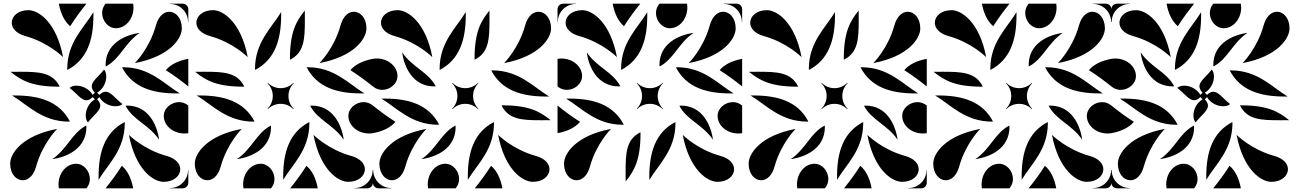

<svg xmlns="http://www.w3.org/2000/svg" viewBox="-20 -1020 7040 1040"><path d="M35.1 -133.8C35.1 -77.5 68.1 -43.6 103 -43.6C131.5 -43.6 161.3 -66.3 175.5 -117.8C210.2 -243.5 289.5 -321.8 289.5 -321.8C99.5 -285.8 35.1 -188.4 35.1 -133.8ZM43.6 -897C43.6 -868.5 66.2 -838.7 117.8 -824.5C243.4 -789.8 321.8 -710.5 321.8 -710.5C285.8 -900.5 188.4 -964.9 133.8 -964.9C77.5 -964.9 43.6 -931.9 43.6 -897ZM357 -543.6C395.6 -514.2 419.5 -477.1 448.1 -477.1C458.5 -477.1 469.5 -482 482 -494L494 -482C459.4 -461.7 444.4 -424.1 444.4 -394.2C444.4 -378.4 448.6 -364.8 456.3 -357C486.4 -395.5 523.1 -419.4 523.1 -447.8C523.1 -458.3 518.1 -469.4 506 -482L518 -494C538.3 -459.4 575.9 -444.4 605.8 -444.4C621.6 -444.4 635.2 -448.6 643 -456.3C604.5 -486.4 580.6 -523.1 552.2 -523.1C541.7 -523.1 530.7 -518.1 518 -506L506 -518C540.6 -538.3 555.6 -575.9 555.6 -605.8C555.6 -621.6 551.4 -635.2 543.7 -643C513.6 -604.6 476.9 -580.6 476.9 -552.2C476.9 -541.7 481.9 -530.7 494 -518L482 -506C461.7 -540.6 424.1 -556 394.2 -556C378.4 -556 364.8 -551.7 357 -543.6ZM710.5 -678.3C900.5 -714.3 964.9 -811.6 964.9 -866.2C964.9 -922.5 931.9 -956.4 897 -956.4C868.5 -956.4 838.7 -933.8 824.5 -882.3C789.8 -756.6 710.5 -678.3 710.5 -678.3ZM901.2 -998.5C954.9 -998.5 998.5 -954.9 998.5 -901.3H1000V-970C1000 -986.6 986.6 -1000 970 -1000H901.2ZM678.2 -289.5C714.2 -99.5 811.6 -35.1 866.2 -35.1C922.5 -35.1 956.4 -68.1 956.4 -103C956.4 -131.5 933.8 -161.3 882.2 -175.5C756.5 -210.2 678.2 -289.5 678.2 -289.5ZM901.2 0H970C986.6 0 1000 -13.4 1000 -30V-98.8H998.5C998.5 -45.1 954.9 -1.5 901.2 -1.5ZM660 -447C700.8 -369 788 -344 842 -263C831 -342 785 -448 668 -448ZM867 -392C867 -340 917.4 -297 978.5 -297C985.6 -297 992.7 -297.5 1000 -298.7V-448.2C984.7 -461.2 966.9 -466.8 949.5 -466.8C907.3 -466.8 867 -433.8 867 -392ZM641.2 -655.3C697.4 -546.7 806 -514 935 -514H954C868 -566 791.7 -655.5 647.1 -655.8ZM878 -640C923.3 -611.4 963.4 -581.1 1000 -551.8V-701.3C947.8 -691.8 904.5 -671.3 878 -640ZM552 -668 553 -660C631 -700.8 656 -788 737 -842C658 -831 552 -785 552 -668ZM533.2 -949.5C533.2 -907.3 566.2 -867 608 -867C660 -867 703 -917.4 703 -978.5C703 -985.6 702.5 -992.7 701.3 -1000H551.8C538.8 -984.7 533.2 -966.9 533.2 -949.5ZM344.2 -647.1 344.7 -641.2C453.3 -697.4 486 -806 486 -935V-954C434 -868 344.5 -791.7 344.2 -647.1ZM298.7 -1000C308.2 -947.8 328.7 -904.5 360 -878C388.6 -923.3 418.9 -963.4 448.2 -1000ZM263 -158C342 -169 448 -215 448 -332L447 -340C369 -299.2 344 -212 263 -158ZM297 -21.5C297 -14.5 297.5 -7.3 298.7 0H448.2C461.2 -15.4 466.8 -33.1 466.8 -50.5C466.8 -92.7 433.8 -133 392 -133C340 -133 297 -82.6 297 -21.5ZM514 -46C566 -132 655.5 -208.3 655.8 -352.9L655.3 -358.8C546.7 -302.6 514 -194 514 -65ZM551.8 0H701.3C691.8 -52.2 671.3 -95.5 640 -122C611.3 -76.7 581.1 -36.6 551.8 0ZM45.5 -502.8C131.5 -450.6 208.3 -361.5 352.9 -361.2L358.8 -361.7C302.6 -470.3 193.4 -502.5 64.6 -502.9C57.9 -502.9 52.2 -502.9 45.5 -502.8ZM37.1 -631.1C95.5 -584.1 153 -550.8 297.6 -550.5L303.4 -551C265.5 -627.6 192.2 -631.3 89.4 -631.3C78.7 -631.3 67.6 -631.2 56.3 -631.2C49.9 -631.2 43.6 -631.2 37.1 -631.1Z M1361.2 -647.1 1361.7 -641.2C1470.3 -697.4 1502.5 -806.6 1502.9 -935.4C1502.9 -942.1 1502.9 -947.8 1502.8 -954.5C1450.6 -868.5 1361.5 -791.7 1361.2 -647.1ZM1550.5 -702.4 1551 -696.6C1627.6 -734.5 1631.3 -807.8 1631.3 -910.6C1631.3 -921.3 1631.2 -932.4 1631.2 -943.7C1631.2 -950.1 1631.2 -956.4 1631 -962.9C1584.1 -904.5 1550.8 -847 1550.5 -702.4ZM1045.5 -502.8C1131.5 -450.6 1208.3 -361.5 1352.9 -361.2L1358.8 -361.7C1302.6 -470.3 1193.4 -502.5 1064.6 -502.9C1057.9 -502.9 1052.2 -502.9 1045.5 -502.8ZM1037.1 -631C1095.5 -584.1 1153 -550.8 1297.6 -550.5L1303.4 -551C1265.5 -627.6 1192.2 -631.3 1089.4 -631.3C1078.7 -631.3 1067.6 -631.2 1056.3 -631.2C1049.9 -631.2 1043.6 -631.2 1037.1 -631ZM1043.6 -897C1043.6 -868.5 1066.2 -838.7 1117.8 -824.5C1243.4 -789.8 1321.8 -710.5 1321.8 -710.5C1285.8 -900.5 1188.4 -964.9 1133.8 -964.9C1077.5 -964.9 1043.6 -931.9 1043.6 -897ZM1678.2 -289.5C1714.2 -99.5 1811.6 -35.1 1866.2 -35.1C1922.5 -35.1 1956.4 -68.1 1956.4 -103C1956.4 -131.5 1933.8 -161.3 1882.2 -175.5C1756.5 -210.2 1678.2 -289.5 1678.2 -289.5ZM1901.2 0H1970C1986.6 0 2000 -13.4 2000 -30V-98.8H1998.5C1998.5 -45.1 1954.9 -1.5 1901.2 -1.5ZM1660 -447C1700.8 -369 1788 -344 1842 -263C1831 -342 1785 -448 1668 -448ZM1867 -392C1867 -340 1917.4 -297 1978.5 -297C1985.6 -297 1992.7 -297.5 2000 -298.7V-448.2C1984.7 -461.2 1966.9 -466.8 1949.5 -466.8C1907.3 -466.8 1867 -433.8 1867 -392ZM1641.2 -655.3C1697.4 -546.7 1806 -514 1935 -514H1954C1868 -566 1791.7 -655.5 1647.1 -655.8ZM1878 -640C1923.3 -611.4 1963.4 -581.1 2000 -551.8V-701.3C1947.8 -691.8 1904.5 -671.3 1878 -640ZM1035.1 -133.8C1035.1 -77.5 1068.1 -43.6 1103 -43.6C1131.5 -43.6 1161.3 -66.3 1175.5 -117.8C1210.2 -243.5 1289.5 -321.8 1289.5 -321.8C1099.5 -285.8 1035.1 -188.4 1035.1 -133.8ZM1710.5 -678.3C1900.5 -714.3 1964.9 -811.6 1964.9 -866.2C1964.9 -922.5 1931.9 -956.4 1897 -956.4C1868.5 -956.4 1838.7 -933.8 1824.5 -882.3C1789.8 -756.6 1710.5 -678.3 1710.5 -678.3ZM1263 -158C1342 -169 1448 -215 1448 -332L1447 -340C1369 -299.2 1344 -212 1263 -158ZM1297 -21.5C1297 -14.5 1297.5 -7.3 1298.7 0H1448.2C1461.2 -15.4 1466.8 -33.1 1466.8 -50.5C1466.8 -92.7 1433.8 -133 1392 -133C1340 -133 1297 -82.6 1297 -21.5ZM1514 -46C1566 -132 1655.5 -208.3 1655.8 -352.9L1655.3 -358.8C1546.7 -302.6 1514 -194 1514 -65ZM1551.8 0H1701.3C1691.8 -52.2 1671.3 -95.5 1640 -122C1611.4 -76.7 1581.1 -36.6 1551.8 0ZM1429.1 -431.2 1431.2 -429.1C1450.2 -448.1 1475.1 -457.6 1500 -457.6C1524.9 -457.6 1549.8 -448.1 1568.8 -429.1L1570.9 -431.2C1551.9 -450.2 1542.4 -475.1 1542.4 -500C1542.4 -524.9 1551.9 -549.8 1570.9 -568.8L1568.8 -570.9C1549.8 -551.9 1524.9 -542.4 1500 -542.4C1475.1 -542.4 1450.2 -551.9 1431.2 -570.9L1429.1 -568.8C1448.1 -549.8 1457.6 -524.9 1457.6 -500C1457.6 -475.1 1448.1 -450.2 1429.1 -431.2Z M2678.2 -289.5C2714.2 -99.5 2811.6 -35.1 2866.2 -35.1C2922.5 -35.1 2956.4 -68.1 2956.4 -103C2956.4 -131.5 2933.8 -161.3 2882.2 -175.5C2756.5 -210.2 2678.2 -289.5 2678.2 -289.5ZM2710.5 -678.2C2900.5 -714.2 2964.9 -811.6 2964.9 -866.2C2964.9 -922.5 2931.9 -956.4 2897 -956.4C2868.5 -956.4 2838.7 -933.8 2824.5 -882.2C2789.8 -756.5 2710.5 -678.2 2710.5 -678.2ZM2641.2 -638.3C2697.4 -529.7 2806.6 -497.5 2935.4 -497.1C2942.1 -497.1 2947.8 -497.1 2954.5 -497.2C2868.5 -549.4 2791.7 -638.5 2647.1 -638.8ZM2696.6 -449C2734.5 -372.4 2807.8 -368.7 2910.6 -368.7C2921.3 -368.7 2932.4 -368.8 2943.7 -368.8C2950.1 -368.8 2956.4 -368.8 2962.9 -369C2904.5 -415.9 2847 -449.2 2702.4 -449.5ZM2361.2 -647.1 2361.7 -641.2C2470.3 -697.4 2502.5 -806.6 2502.9 -935.4C2502.9 -942.1 2502.9 -947.8 2502.8 -954.5C2450.6 -868.5 2361.5 -791.7 2361.2 -647.1ZM2550.5 -702.4 2551 -696.6C2627.6 -734.5 2631.3 -807.8 2631.3 -910.6C2631.3 -921.3 2631.2 -932.4 2631.2 -943.7C2631.2 -950.1 2631.2 -956.4 2631 -962.9C2584.1 -904.5 2550.8 -847 2550.5 -702.4ZM2263 -158C2342 -169 2448 -215 2448 -332L2447 -340C2369 -299.2 2344 -212 2263 -158ZM2297 -21.5C2297 -14.5 2297.5 -7.3 2298.7 0H2448.2C2461.2 -15.4 2466.8 -33.1 2466.8 -50.5C2466.8 -92.7 2433.8 -133 2392 -133C2340 -133 2297 -82.6 2297 -21.5ZM2514 -46C2566 -132 2655.5 -208.3 2655.8 -352.9L2655.3 -358.8C2546.7 -302.6 2514 -194 2514 -65ZM2551.8 0H2701.3C2691.8 -52.2 2671.3 -95.5 2640 -122C2611.3 -76.7 2581.1 -36.6 2551.8 0ZM2158 -737C2169 -658 2215 -552 2332 -552L2340 -553C2299.2 -631 2212 -656 2158 -737ZM2000 -551.8C2015.4 -538.8 2033.1 -533.2 2050.5 -533.2C2092.7 -533.2 2133 -566.2 2133 -608C2133 -660 2082.6 -703.1 2021.5 -703.1C2014.4 -703.1 2007.3 -702.5 2000 -701.3ZM2046 -486C2132 -434 2208.3 -344.5 2352.9 -344.2L2358.8 -344.7C2302.6 -453.3 2194 -486 2065 -486ZM2000 -298.7C2052.2 -308.2 2095.5 -328.7 2122 -360C2076.7 -388.7 2036.6 -418.9 2000 -448.2ZM2035.1 -133.8C2035.1 -77.5 2068.1 -43.6 2103 -43.6C2131.5 -43.6 2161.3 -66.3 2175.5 -117.8C2210.2 -243.5 2289.5 -321.8 2289.5 -321.8C2099.5 -285.8 2035.1 -188.4 2035.1 -133.8ZM2000 -30C2000 -13.4 2013.4 0 2030 0H2098.8V-1.5C2045.1 -1.5 2001.5 -45.1 2001.5 -98.8H2000ZM2429.1 -431.2 2431.2 -429.1C2450.2 -448.1 2475.1 -457.6 2500 -457.6C2524.9 -457.6 2549.8 -448.1 2568.8 -429.1L2570.9 -431.2C2551.9 -450.2 2542.4 -475.1 2542.4 -500C2542.4 -524.9 2551.9 -549.8 2570.9 -568.8L2568.8 -570.9C2549.8 -551.9 2524.9 -542.4 2500 -542.4C2475.1 -542.4 2450.2 -551.9 2431.2 -570.9L2429.1 -568.8C2448.1 -549.8 2457.6 -524.9 2457.6 -500C2457.6 -475.1 2448.1 -450.2 2429.1 -431.2ZM2043.6 -897C2043.6 -868.5 2066.2 -838.7 2117.8 -824.5C2243.4 -789.8 2321.8 -710.5 2321.8 -710.5C2285.8 -900.5 2188.4 -964.9 2133.8 -964.9C2077.5 -964.9 2043.6 -931.9 2043.6 -897Z M3497.1 -64.6C3497.1 -57.9 3497.1 -52.2 3497.2 -45.5C3549.4 -131.5 3638.5 -208.3 3638.8 -352.9L3638.3 -358.8C3529.7 -302.6 3497.5 -193.4 3497.1 -64.6ZM3368.7 -89.4C3368.7 -78.7 3368.8 -67.6 3368.8 -56.3C3368.8 -49.9 3368.8 -43.6 3369 -37.1C3415.9 -95.5 3449.2 -153 3449.5 -297.6L3449 -303.4C3372.4 -265.5 3368.7 -192.2 3368.7 -89.4ZM3552 -668 3553 -660C3631 -700.8 3656 -788 3737 -842C3658 -831 3552 -785 3552 -668ZM3533.2 -949.5C3533.2 -907.3 3566.2 -867 3608 -867C3660 -867 3703 -917.4 3703 -978.5C3703 -985.6 3702.5 -992.7 3701.3 -1000H3551.8C3538.8 -984.7 3533.2 -966.9 3533.2 -949.5ZM3344.2 -647.1 3344.7 -641.2C3453.3 -697.4 3486 -806 3486 -935V-954C3434 -868 3344.5 -791.7 3344.2 -647.1ZM3298.7 -1000C3308.2 -947.8 3328.7 -904.5 3360 -878C3388.6 -923.3 3418.9 -963.4 3448.2 -1000ZM3660 -447C3700.8 -369 3788 -344 3842 -263C3831 -342 3785 -448 3668 -448ZM3867 -392C3867 -340 3917.4 -297 3978.5 -297C3985.6 -297 3992.7 -297.5 4000 -298.7V-448.2C3984.7 -461.2 3966.9 -466.8 3949.5 -466.8C3907.3 -466.8 3867 -433.8 3867 -392ZM3641.2 -655.3C3697.4 -546.7 3806 -514 3935 -514H3954C3868 -566 3791.7 -655.5 3647.1 -655.8ZM3878 -640C3923.3 -611.3 3963.4 -581.1 4000 -551.8V-701.3C3947.8 -691.8 3904.5 -671.3 3878 -640ZM3158 -737C3169 -658 3215 -552 3332 -552L3340 -553C3299.2 -631 3212 -656 3158 -737ZM3000 -551.8C3015.4 -538.8 3033.1 -533.2 3050.5 -533.2C3092.7 -533.2 3133 -566.2 3133 -608C3133 -660 3082.6 -703 3021.5 -703C3014.4 -703 3007.3 -702.5 3000 -701.3ZM3046 -486C3132 -434 3208.3 -344.5 3352.9 -344.2L3358.8 -344.7C3302.6 -453.3 3194 -486 3065 -486ZM3000 -298.7C3052.2 -308.2 3095.5 -328.7 3122 -360C3076.7 -388.6 3036.6 -418.9 3000 -448.2ZM3710.5 -678.2C3900.5 -714.2 3964.9 -811.6 3964.9 -866.2C3964.9 -922.5 3931.9 -956.4 3897 -956.4C3868.5 -956.4 3838.7 -933.8 3824.5 -882.2C3789.8 -756.5 3710.5 -678.2 3710.5 -678.2ZM3901.2 -998.5C3954.9 -998.5 3998.5 -954.9 3998.5 -901.2H4000V-970C4000 -986.6 3986.6 -1000 3970 -1000H3901.2ZM3043.6 -897C3043.6 -868.5 3066.2 -838.7 3117.8 -824.5C3243.4 -789.8 3321.8 -710.5 3321.8 -710.5C3285.8 -900.5 3188.4 -964.9 3133.8 -964.9C3077.5 -964.9 3043.6 -931.9 3043.6 -897ZM3000 -901.2H3001.5C3001.5 -954.9 3045.1 -998.5 3098.8 -998.5V-1000H3030C3013.4 -1000 3000 -986.6 3000 -970ZM3429.1 -431.2 3431.2 -429.1C3450.2 -448.1 3475.1 -457.6 3500 -457.6C3524.9 -457.6 3549.8 -448.1 3568.8 -429.1L3570.9 -431.2C3551.9 -450.2 3542.4 -475.1 3542.4 -500C3542.4 -524.9 3551.9 -549.8 3570.9 -568.8L3568.8 -570.9C3549.8 -551.9 3524.9 -542.4 3500 -542.4C3475.1 -542.4 3450.2 -551.9 3431.2 -570.9L3429.1 -568.8C3448.1 -549.8 3457.6 -524.9 3457.6 -500C3457.6 -475.1 3448.1 -450.2 3429.1 -431.2ZM3678.2 -289.5C3714.2 -99.5 3811.6 -35.1 3866.2 -35.1C3922.5 -35.1 3956.4 -68.1 3956.4 -103C3956.4 -131.5 3933.8 -161.3 3882.2 -175.5C3756.5 -210.2 3678.2 -289.5 3678.2 -289.5ZM3035.1 -133.8C3035.1 -77.5 3068.1 -43.6 3103 -43.6C3131.5 -43.6 3161.3 -66.2 3175.5 -117.7C3210.2 -243.4 3289.5 -321.7 3289.5 -321.7C3099.5 -285.7 3035.1 -188.4 3035.1 -133.8Z M4361.2 -647.1 4361.7 -641.2C4470.3 -697.4 4502.5 -806.6 4502.9 -935.4C4502.9 -942.1 4502.9 -947.8 4502.8 -954.5C4450.6 -868.5 4361.5 -791.7 4361.2 -647.1ZM4550.5 -702.4 4551 -696.6C4627.6 -734.5 4631.3 -807.8 4631.3 -910.6C4631.3 -921.3 4631.2 -932.4 4631.2 -943.7C4631.2 -950.1 4631.2 -956.4 4631 -962.9C4584.1 -904.5 4550.8 -847 4550.5 -702.4ZM4045.5 -502.8C4131.5 -450.6 4208.3 -361.5 4352.9 -361.2L4358.8 -361.7C4302.6 -470.3 4193.4 -502.5 4064.6 -502.9C4057.9 -502.9 4052.2 -502.9 4045.5 -502.8ZM4037.1 -631C4095.5 -584.1 4153 -550.8 4297.6 -550.5L4303.4 -551C4265.5 -627.6 4192.2 -631.3 4089.4 -631.3C4078.7 -631.3 4067.6 -631.2 4056.3 -631.2C4049.9 -631.2 4043.6 -631.2 4037.1 -631ZM4043.6 -897C4043.6 -868.5 4066.2 -838.7 4117.8 -824.5C4243.4 -789.8 4321.8 -710.5 4321.8 -710.5C4285.8 -900.5 4188.4 -964.9 4133.8 -964.9C4077.5 -964.9 4043.6 -931.9 4043.6 -897ZM4678.2 -289.5C4714.2 -99.5 4811.6 -35.1 4866.2 -35.1C4922.5 -35.1 4956.4 -68.1 4956.4 -103C4956.4 -131.5 4933.8 -161.3 4882.2 -175.5C4756.5 -210.2 4678.2 -289.5 4678.2 -289.5ZM4901.2 0H4970C4986.6 0 5000 -13.4 5000 -30V-98.8H4998.5C4998.5 -45.1 4954.9 -1.5 4901.2 -1.5ZM4660 -447C4700.8 -369 4788 -344 4842 -263C4831 -342 4785 -448 4668 -448ZM4867 -392C4867 -340 4917.4 -297 4978.5 -297C4985.6 -297 4992.7 -297.5 5000 -298.7V-448.2C4984.7 -461.2 4966.9 -466.8 4949.5 -466.8C4907.3 -466.8 4867 -433.8 4867 -392ZM4641.2 -655.3C4697.4 -546.7 4806 -514 4935 -514H4954C4868 -566 4791.7 -655.5 4647.1 -655.8ZM4878 -640C4923.3 -611.4 4963.4 -581.1 5000 -551.8V-701.3C4947.8 -691.8 4904.5 -671.3 4878 -640ZM4035.1 -133.8C4035.1 -77.5 4068.1 -43.6 4103 -43.6C4131.5 -43.6 4161.3 -66.3 4175.5 -117.8C4210.2 -243.5 4289.5 -321.8 4289.5 -321.8C4099.5 -285.8 4035.1 -188.4 4035.1 -133.8ZM4710.5 -678.3C4900.5 -714.3 4964.9 -811.6 4964.9 -866.2C4964.9 -922.5 4931.9 -956.4 4897 -956.4C4868.5 -956.4 4838.7 -933.8 4824.5 -882.3C4789.8 -756.6 4710.5 -678.3 4710.5 -678.3ZM4263 -158C4342 -169 4448 -215 4448 -332L4447 -340C4369 -299.2 4344 -212 4263 -158ZM4297 -21.5C4297 -14.5 4297.5 -7.3 4298.7 0H4448.2C4461.2 -15.4 4466.8 -33.1 4466.8 -50.5C4466.8 -92.7 4433.8 -133 4392 -133C4340 -133 4297 -82.6 4297 -21.5ZM4514 -46C4566 -132 4655.5 -208.3 4655.8 -352.9L4655.3 -358.8C4546.7 -302.6 4514 -194 4514 -65ZM4551.8 0H4701.3C4691.8 -52.2 4671.3 -95.5 4640 -122C4611.4 -76.7 4581.1 -36.6 4551.8 0ZM4429.1 -431.2 4431.2 -429.1C4450.2 -448.1 4475.1 -457.6 4500 -457.6C4524.9 -457.6 4549.8 -448.1 4568.8 -429.1L4570.9 -431.2C4551.9 -450.2 4542.4 -475.1 4542.4 -500C4542.4 -524.9 4551.9 -549.8 4570.9 -568.8L4568.8 -570.9C4549.8 -551.9 4524.9 -542.4 4500 -542.4C4475.1 -542.4 4450.2 -551.9 4431.2 -570.9L4429.1 -568.8C4448.1 -549.8 4457.6 -524.9 4457.6 -500C4457.6 -475.1 4448.1 -450.2 4429.1 -431.2Z M5045.5 -502.8C5131.5 -450.6 5208.3 -361.5 5352.9 -361.2L5358.8 -361.7C5302.6 -470.3 5193.4 -502.5 5064.6 -502.9C5057.9 -502.9 5052.2 -502.9 5045.5 -502.8ZM5037.1 -631C5095.5 -584.1 5153 -550.8 5297.6 -550.5L5303.4 -551C5265.5 -627.6 5192.2 -631.3 5089.4 -631.3C5078.7 -631.3 5067.6 -631.2 5056.3 -631.2C5049.9 -631.2 5043.6 -631.2 5037.1 -631ZM5263 -158C5342 -169 5448 -215 5448 -332L5447 -340C5369 -299.2 5344 -212 5263 -158ZM5297 -21.5C5297 -14.5 5297.5 -7.3 5298.7 0H5448.2C5461.2 -15.4 5466.8 -33.1 5466.8 -50.5C5466.8 -92.7 5433.8 -133 5392 -133C5340 -133 5297 -82.6 5297 -21.5ZM5514 -46C5566 -132 5655.5 -208.3 5655.8 -352.9L5655.3 -358.8C5546.7 -302.6 5514 -194 5514 -65ZM5551.8 0H5701.3C5691.8 -52.2 5671.3 -95.5 5640 -122C5611.3 -76.7 5581.1 -36.6 5551.8 0ZM5552 -668 5553 -660C5631 -700.8 5656 -788 5737 -842C5658 -831 5552 -785 5552 -668ZM5533.2 -949.5C5533.2 -907.3 5566.2 -867 5608 -867C5660 -867 5703 -917.4 5703 -978.5C5703 -985.6 5702.5 -992.7 5701.3 -1000H5551.8C5538.8 -984.7 5533.2 -966.9 5533.2 -949.5ZM5344.2 -647.1 5344.7 -641.2C5453.3 -697.4 5486 -806 5486 -935V-954C5434 -868 5344.5 -791.7 5344.2 -647.1ZM5298.7 -1000C5308.2 -947.8 5328.7 -904.5 5360 -878C5388.6 -923.3 5418.9 -963.4 5448.2 -1000ZM5660 -447C5700.8 -369 5788 -344 5842 -263C5831 -342 5785 -448 5668 -448ZM5867 -392C5867 -340 5917.4 -297 5978.5 -297C5985.6 -297 5992.7 -297.5 6000 -298.7V-448.2C5984.7 -461.2 5966.9 -466.8 5949.5 -466.8C5907.3 -466.8 5867 -433.8 5867 -392ZM5641.2 -655.3C5697.4 -546.7 5806 -514 5935 -514H5954C5868 -566 5791.7 -655.5 5647.1 -655.8ZM5878 -640C5923.3 -611.3 5963.4 -581.1 6000 -551.8V-701.3C5947.8 -691.8 5904.5 -671.3 5878 -640ZM5678.2 -289.5C5714.2 -99.5 5811.6 -35.1 5866.2 -35.1C5922.5 -35.1 5956.4 -68.1 5956.4 -103C5956.4 -131.5 5933.8 -161.3 5882.2 -175.5C5756.5 -210.2 5678.2 -289.5 5678.2 -289.5ZM5901.2 0H5970C5986.6 0 6000 -13.4 6000 -30V-98.8H5998.5C5998.5 -45.1 5954.9 -1.5 5901.2 -1.5ZM5710.5 -678.3C5900.5 -714.3 5964.9 -811.6 5964.9 -866.2C5964.9 -922.5 5931.9 -956.4 5897 -956.4C5868.5 -956.4 5838.7 -933.8 5824.5 -882.3C5789.8 -756.6 5710.5 -678.3 5710.5 -678.3ZM5901.2 -998.5C5954.9 -998.5 5998.5 -954.9 5998.5 -901.3H6000V-970C6000 -986.6 5986.6 -1000 5970 -1000H5901.2ZM5429.1 -431.2 5431.2 -429.1C5450.2 -448.1 5475.1 -457.6 5500 -457.6C5524.9 -457.6 5549.8 -448.1 5568.8 -429.1L5570.9 -431.2C5551.9 -450.2 5542.4 -475.1 5542.4 -500C5542.4 -524.9 5551.9 -549.8 5570.9 -568.8L5568.8 -570.9C5549.8 -551.9 5524.9 -542.4 5500 -542.4C5475.1 -542.4 5450.2 -551.9 5431.2 -570.9L5429.1 -568.8C5448.1 -549.8 5457.6 -524.9 5457.6 -500C5457.6 -475.1 5448.1 -450.2 5429.1 -431.2ZM5043.6 -897C5043.6 -868.5 5066.2 -838.7 5117.8 -824.5C5243.4 -789.8 5321.8 -710.5 5321.8 -710.5C5285.8 -900.5 5188.4 -964.9 5133.8 -964.9C5077.5 -964.9 5043.6 -931.9 5043.6 -897ZM5035.1 -133.8C5035.1 -77.5 5068.1 -43.6 5103 -43.6C5131.5 -43.6 5161.3 -66.2 5175.5 -117.7C5210.2 -243.4 5289.5 -321.7 5289.5 -321.7C5099.5 -285.7 5035.1 -188.4 5035.1 -133.8Z M6710.5 -678.2C6900.5 -714.2 6964.9 -811.6 6964.9 -866.2C6964.9 -922.5 6931.9 -956.4 6897 -956.4C6868.5 -956.4 6838.7 -933.8 6824.5 -882.2C6789.8 -756.5 6710.5 -678.2 6710.5 -678.2ZM6357 -543.6C6395.6 -514.2 6419.5 -477.1 6448.1 -477.1C6458.5 -477.1 6469.5 -482 6482 -494L6494 -482C6459.4 -461.7 6444.4 -424.1 6444.4 -394.2C6444.4 -378.4 6448.6 -364.8 6456.3 -357C6486.4 -395.5 6523.1 -419.4 6523.1 -447.8C6523.1 -458.3 6518.1 -469.4 6506 -482L6518 -494C6538.3 -459.4 6575.9 -444.4 6605.8 -444.4C6621.6 -444.4 6635.2 -448.6 6643 -456.3C6604.5 -486.4 6580.6 -523.1 6552.2 -523.1C6541.7 -523.1 6530.7 -518.1 6518 -506L6506 -518C6540.6 -538.3 6555.6 -575.9 6555.6 -605.8C6555.6 -621.6 6551.4 -635.2 6543.7 -643C6513.6 -604.5 6476.9 -580.6 6476.9 -552.2C6476.9 -541.7 6481.9 -530.7 6494 -518L6482 -506C6461.7 -540.6 6424.1 -556 6394.2 -556C6378.4 -556 6364.8 -551.7 6357 -543.6ZM6035.1 -133.8C6035.1 -77.5 6068.1 -43.6 6103 -43.6C6131.5 -43.6 6161.3 -66.2 6175.5 -117.8C6210.2 -243.4 6289.5 -321.8 6289.5 -321.8C6099.5 -285.8 6035.1 -188.4 6035.1 -133.8ZM6000 -30C6000 -13.4 6013.4 0 6030 0H6098.8V-1.5C6045.1 -1.5 6001.5 -45.1 6001.5 -98.8H6000ZM6043.6 -897C6043.6 -868.5 6066.2 -838.7 6117.8 -824.5C6243.4 -789.8 6321.8 -710.5 6321.8 -710.5C6285.8 -900.5 6188.4 -964.9 6133.8 -964.9C6077.5 -964.9 6043.6 -931.9 6043.6 -897ZM6000 -901.2H6001.5C6001.5 -954.9 6045.1 -998.5 6098.8 -998.5V-1000H6030C6013.4 -1000 6000 -986.6 6000 -970ZM6158 -737C6169 -658 6215 -552 6332 -552L6340 -553C6299.2 -631 6212 -656 6158 -737ZM6000 -551.8C6015.4 -538.8 6033.1 -533.2 6050.5 -533.2C6092.7 -533.2 6133 -566.2 6133 -608C6133 -660 6082.6 -703 6021.5 -703C6014.4 -703 6007.3 -702.5 6000 -701.3ZM6046 -486C6132 -434 6208.3 -344.5 6352.9 -344.2L6358.8 -344.7C6302.6 -453.3 6194 -486 6065 -486ZM6000 -298.7C6052.2 -308.2 6095.5 -328.7 6122 -360C6076.7 -388.6 6036.6 -418.9 6000 -448.2ZM6552 -668 6553 -660C6631 -700.8 6656 -788 6737 -842C6658 -831 6552 -785 6552 -668ZM6533.2 -949.5C6533.2 -907.3 6566.2 -867 6608 -867C6660 -867 6703 -917.4 6703 -978.5C6703 -985.6 6702.5 -992.7 6701.3 -1000H6551.8C6538.8 -984.7 6533.2 -966.9 6533.2 -949.5ZM6344.2 -647.1 6344.7 -641.2C6453.3 -697.4 6486 -806 6486 -935V-954C6434 -868 6344.5 -791.7 6344.2 -647.1ZM6298.7 -1000C6308.2 -947.8 6328.7 -904.5 6360 -878C6388.6 -923.3 6418.9 -963.4 6448.2 -1000ZM6263 -158C6342 -169 6448 -215 6448 -332L6447 -340C6369 -299.2 6344 -212 6263 -158ZM6297 -21.5C6297 -14.5 6297.5 -7.3 6298.7 0H6448.2C6461.2 -15.4 6466.8 -33.1 6466.8 -50.5C6466.8 -92.7 6433.8 -133 6392 -133C6340 -133 6297 -82.6 6297 -21.5ZM6514 -46C6566 -132 6655.5 -208.3 6655.8 -352.9L6655.3 -358.8C6546.7 -302.6 6514 -194 6514 -65ZM6551.8 0H6701.3C6691.8 -52.2 6671.3 -95.5 6640 -122C6611.3 -76.7 6581.1 -36.6 6551.8 0ZM6641.2 -638.3C6697.4 -529.7 6806.6 -497.5 6935.4 -497.1C6942.1 -497.1 6947.8 -497.1 6954.5 -497.2C6868.5 -549.4 6791.7 -638.5 6647.1 -638.8ZM6696.6 -449C6734.5 -372.4 6807.8 -368.7 6910.6 -368.7C6921.3 -368.7 6932.4 -368.8 6943.7 -368.8C6950.1 -368.8 6956.4 -368.8 6962.9 -369C6904.5 -415.9 6847 -449.2 6702.4 -449.5ZM6678.2 -289.5C6714.2 -99.5 6811.6 -35.1 6866.2 -35.1C6922.5 -35.1 6956.4 -68.1 6956.4 -103C6956.4 -131.5 6933.8 -161.3 6882.2 -175.5C6756.5 -210.2 6678.2 -289.5 6678.2 -289.5Z"/></svg>

Font: GlukFrames07
Style: Medium
Weight: 500
Monospace: yes
Designer: gluk
Foundry: gluk
Version: Version 1.00